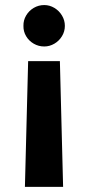

<svg xmlns="http://www.w3.org/2000/svg" viewBox="-20 -557 347 756"><path d="M78.1 178.7 90.8 -316.4H215.8L228.5 178.7ZM235.4 -455.1Q235.4 -433.1 224.1 -414.6Q212.9 -396 194.1 -385Q175.3 -374 154.3 -374Q131.8 -374 112.8 -385Q93.8 -396 82.8 -414.6Q71.8 -433.1 72.3 -455.1Q71.8 -477.1 82.8 -495.8Q93.8 -514.6 112.8 -525.9Q131.8 -537.1 154.3 -537.1Q175.3 -537.1 194.1 -525.9Q212.9 -514.6 224.1 -495.8Q235.4 -477.1 235.4 -455.1Z"/></svg>

Font: Pretendard GOV
Style: Bold
Weight: 700
Designer: Base glyphs from Inter by Rasmus Andersson; Hangeul glyphs from Noto Sans CJK(Source Han Sans) by Jang Soo-young and Kan
Foundry: Kil Hyung-jin
Version: Version 1.309